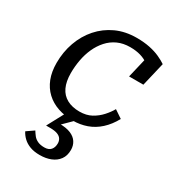

<svg xmlns="http://www.w3.org/2000/svg" viewBox="-192 -660 943 1035"><g transform="rotate(30 279.5 -142.5)"><path d="M283 -48Q326 -48 357 -65Q388 -82 411 -107.5Q434 -133 448 -158L497 -125Q472 -79 438 -48Q404 -17 363 -2.5Q322 12 276 12Q226 12 183.5 -2.5Q141 -17 110 -46Q79 -75 62.5 -117Q46 -159 46 -214Q46 -282 67.5 -342.5Q89 -403 129.5 -449Q170 -495 226.5 -521Q283 -547 354 -547Q399 -547 435 -539.5Q471 -532 498.5 -519.5Q526 -507 545 -494L510 -346H421L452 -477Q464 -475 473 -469Q482 -463 487.5 -455Q493 -447 494.5 -438Q496 -429 493 -421Q481 -439 461.5 -454Q442 -469 413.5 -477.5Q385 -486 348 -486Q305 -486 271 -470.5Q237 -455 212 -427Q187 -399 171 -363.5Q155 -328 147.5 -287Q140 -246 140 -205Q140 -153 156.5 -118Q173 -83 205.5 -65.5Q238 -48 283 -48ZM215 262Q180 262 154.5 252.5Q129 243 111.5 226.5Q94 210 84 190L129 159Q137 172 147 185Q157 198 174 206Q191 214 216 214Q243 214 256 199Q269 184 269 159Q269 144 261.5 132Q254 120 237 113.5Q220 107 191 107H166L226 -5H300L216 78L222 62Q266 62 293.5 73.5Q321 85 334.5 106Q348 127 348 154Q348 190 330.5 214Q313 238 283 250Q253 262 215 262Z"/></g></svg>

Font: Roboto Serif
Style: Italic
Weight: 400
Italic angle: -10°
Designer: Greg Gazdowicz
Foundry: Commercial Type
Version: Version 1.008